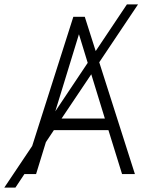

<svg xmlns="http://www.w3.org/2000/svg" viewBox="-83 -787 652 868"><path d="M407.2 -198.7H160.6L124.5 -144.5L80.1 0H27.3L-13.2 61H-63.5L62.5 -127L248.5 -710.9H300.3L349.6 -556.2L490.7 -767.1H541L365.7 -505.4L526.9 0H468.8ZM195.3 -251H391.1L329.6 -451.2ZM167 -283.7 313.5 -502.9 273.9 -632.3Z"/></svg>

Font: Roboto Condensed Light
Style: Regular
Weight: 300
Designer: Google
Version: Version 2.134; 2016